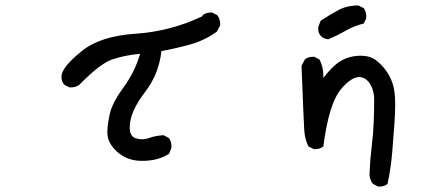

<svg xmlns="http://www.w3.org/2000/svg" viewBox="-20 -553 1540 703"><path d="M500 36Q444 36 407 1Q373 -30 373 -69Q373 -93 381.5 -134Q390 -175 432 -232.5Q474 -290 493 -356Q438 -351 392.5 -336Q347 -321 271 -243Q258 -233 240 -233H234L215 -243Q205 -255 205 -272Q205 -307 282 -368Q349 -421 476.5 -429.5Q604 -438 720 -493L722 -497Q733 -507 751 -507H757L776 -497Q786 -483 786 -466V-460L774 -437Q729 -405 677.5 -390.5Q626 -376 571 -366Q562 -282 511 -216Q455 -143 455 -87Q455 -54 476 -47Q488 -43 500 -43Q513 -43 531.5 -49.5Q550 -56 579 -58L599 -47Q608 -33 608 -16Q608 -11 599 10Q560 36 500 36Z M1370 130H1364L1345 120Q1333 104 1333 83Q1335 32 1341 -17Q1347 -66 1348.5 -109Q1350 -152 1350 -191Q1349 -229 1329 -254Q1314 -271 1296 -271Q1266 -271 1229 -227Q1184 -174 1164 -17Q1152 -7 1135 -7H1129L1109 -17Q1096 -44 1094 -76Q1092 -108 1084 -312L1096 -335Q1107 -345 1125 -345H1131L1150 -335Q1164 -307 1164 -275V-267Q1182 -292 1205 -313Q1245 -349 1301 -349Q1334 -349 1356 -333Q1399 -300 1417 -249Q1427 -220 1427 -171Q1427 -142 1424 -98.5Q1421 -55 1416 5Q1411 65 1399 120Q1388 130 1370 130ZM1182 -409Q1145 -414 1145 -450Q1145 -455 1154 -477Q1186 -498 1218 -515.5Q1250 -533 1292 -533L1312 -523Q1321 -510 1321 -493V-486L1312 -467Q1276 -458 1245.5 -440.5Q1215 -423 1182 -409Z"/></svg>

Font: Xiaolai SC
Style: Regular
Weight: 400
Designer: Nozomi Seto 瀬戸のぞみ
Version: Version 3.11;December 4, 2020;FontCreator 13.0.0.2613 64-bit